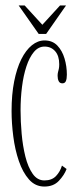

<svg xmlns="http://www.w3.org/2000/svg" viewBox="-20 -675 295 705"><path d="M143 10Q109.5 10 86.5 -16Q63.5 -42 49.2 -83.8Q35 -125.5 28.8 -174Q22.5 -222.5 22.5 -267.5Q22.5 -328 32 -376Q41.5 -424 58.2 -457.5Q75 -491 97 -508.8Q119 -526.5 143.5 -526.5Q172.5 -526.5 190.5 -507.8Q208.5 -489 217 -460.2Q225.5 -431.5 225.5 -401Q225.5 -386 222 -377.5Q218.5 -369 209 -369Q199.5 -369 195.5 -377Q191.5 -385 191.5 -396.5Q191.5 -404.5 193 -410Q194.5 -415.5 196 -422.2Q197.5 -429 197.5 -439Q197.5 -470 182.5 -487Q167.5 -504 143.5 -504Q121 -504 104.5 -484.2Q88 -464.5 77 -431.2Q66 -398 60.8 -356.2Q55.5 -314.5 55.5 -270Q55.5 -229 59.5 -184Q63.5 -139 73.2 -100Q83 -61 100 -36.8Q117 -12.5 143 -12.5Q170.5 -12.5 185.8 -28.8Q201 -45 207.5 -67L224.5 -54.5Q216 -32 196.2 -11Q176.5 10 143 10ZM122 -550.5 48.5 -655H70.5L135.5 -584L200.5 -655H222.5L149.5 -550.5Z"/></svg>

Font: Imbue 48pt Thin
Style: Regular
Weight: 250
Designer: Tyler Finck
Foundry: Etcetera Type Company
Version: Version 1.102